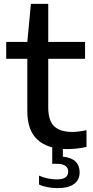

<svg xmlns="http://www.w3.org/2000/svg" viewBox="-20 -760 480 991"><path d="M325.5 9.5Q227 9.5 174 -38.5Q121 -86.5 121 -186.5V-456.5H12V-543.5H121L139.5 -740H229V-543.5H419V-456.5H229V-206.5Q229 -136.5 260.2 -107.8Q291.5 -79 352.5 -79Q383.5 -79 426.5 -88V-1.5Q376 9.5 325.5 9.5ZM277.5 211Q252 211 226.2 206.2Q200.5 201.5 181.5 192.5V146.5Q203.5 156.5 227.8 161.2Q252 166 273 166Q332 166 332 126Q332 85.5 273 85.5H249.5V-10H304.5V48.5Q391 57.5 391 130Q391 169 361.5 190Q332 211 277.5 211Z"/></svg>

Font: Encode Sans Expanded Medium
Style: Regular
Weight: 500
Width: 7
Designer: Multiple Designers
Foundry: Impallari Type
Version: Version 3.000; ttfautohint (v1.8.3) -l 8 -r 50 -G 200 -x 14 